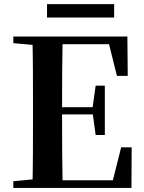

<svg xmlns="http://www.w3.org/2000/svg" viewBox="-20 -919 706 939"><path d="M210 -833.1V-898.8H538.2V-833.1ZM45.1 0V-32.6L198.2 -47.3H212.6V0ZM138.6 0Q140.6 -85.2 141 -171.8Q141.4 -258.5 141.4 -346.1V-393.6Q141.4 -481.3 141 -567.7Q140.6 -654.1 138.6 -740.5H286.3Q284.6 -655.6 284.1 -567.7Q283.6 -479.8 283.6 -387.2V-359.2Q283.6 -263 284.1 -174.8Q284.6 -86.6 286.3 0ZM212.6 0V-37.4H595.3L523.6 -3.7L572.5 -198.6H623.9L622.9 0ZM212.6 -359.5V-394.7H458.6V-359.5ZM447.8 -258.7 432.6 -369.7V-390.7L447.8 -500.1H492.7V-258.7ZM45.1 -707.9V-740.5H212.6V-694.2H198.2ZM551.8 -548 504.4 -738.1 574.9 -702.9H212.6V-740.5H603L604.7 -548Z"/></svg>

Font: Noto Serif HK
Style: Regular
Weight: 200
Designer: Ryoko NISHIZUKA 西塚涼子 (kana & ideographs); Frank Grießhammer (Latin, Greek & Cyrillic); Wenlong ZHANG 张文龙 (bopomofo); San
Foundry: Adobe
Version: Version 2.001;hotconv 1.1.0;makeotfexe 2.6.0